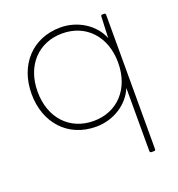

<svg xmlns="http://www.w3.org/2000/svg" viewBox="-136 -629 911 984"><g transform="rotate(-20 319.0 -137.0)"><path d="M519 -498 514 -382C482 -463 395 -517 302 -517C147 -517 47 -403 47 -247C47 -90 147 24 302 24C395 24 481 -29 514 -110V235C515 241 518 243 523 243H537C542 243 545 240 545 235V-498C545 -503 542 -506 537 -506H528C522 -506 519 -504 519 -498ZM300 -8C170 -8 80 -103 80 -247C80 -390 170 -485 300 -485C429 -485 519 -390 519 -247C519 -103 429 -8 300 -8Z"/></g></svg>

Font: LINE Seed JP_OTF Thin
Style: Regular
Weight: 250
Designer: LY Corporation & Fontrix & Fontworks
Version: Version 1.007